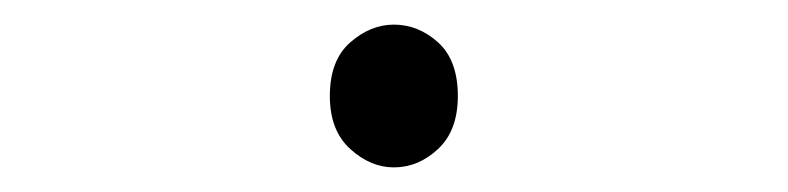

<svg xmlns="http://www.w3.org/2000/svg" viewBox="-20 -124 640 156"><path d="M300 12Q281 12 264.5 -3Q248 -18 248 -46Q248 -75 264.5 -89.5Q281 -104 300 -104Q320 -104 336 -89.5Q352 -75 352 -46Q352 -18 336 -3Q320 12 300 12Z"/></svg>

Font: Source Code Pro ExtraLight
Style: Regular
Weight: 200
Monospace: yes
Designer: Paul D. Hunt, Teo Tuominen
Foundry: Adobe
Version: Version 1.026;hotconv 1.1.0;makeotfexe 2.6.0